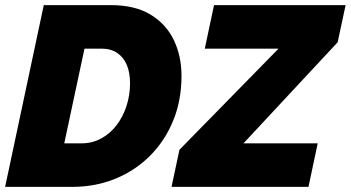

<svg xmlns="http://www.w3.org/2000/svg" viewBox="-23 -730 1370 750"><path d="M148 -710H410Q504 -710 565 -673Q626 -636 656 -573.5Q686 -511 686 -433Q686 -339 654 -260Q622 -181 564 -122.5Q506 -64 428 -32Q350 0 259 0H-3ZM295 -170Q337 -170 372 -189Q407 -208 432 -240.5Q457 -273 471 -315.5Q485 -358 485 -405Q485 -446 472.5 -476Q460 -506 435 -523Q410 -540 374 -540H307L228 -170ZM678 -145 1065 -540H777L813 -710H1327L1296 -565L928 -170H1218L1182 0H647Z"/></svg>

Font: Raleway Thin Black
Style: Italic
Weight: 900
Italic angle: -12°
Version: Version 4.026